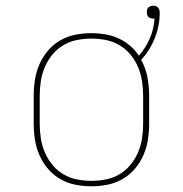

<svg xmlns="http://www.w3.org/2000/svg" viewBox="-20 -644 640 672"><path d="M300 8Q272 8 244 2.5Q216 -3 191.5 -17Q167 -31 148.5 -52.5Q130 -74 118.5 -100Q107 -126 102.5 -154Q98 -182 98 -210V-310Q98 -338 102.5 -366Q107 -394 118.5 -420Q130 -446 148.5 -467.5Q167 -489 191.5 -503Q216 -517 244 -522.5Q272 -528 300 -528Q324 -528 348 -524Q372 -520 394 -510Q416 -500 434.5 -484.5Q453 -469 466 -449Q490 -476 504.5 -510Q519 -544 521 -580Q520 -579 518.5 -579Q517 -579 515 -579Q511 -579 506.5 -580.5Q502 -582 499 -585Q496 -588 495 -592.5Q494 -597 494 -601Q494 -606 495 -610.5Q496 -615 499.5 -618Q503 -621 507.5 -622.5Q512 -624 516 -624Q521 -624 525.5 -622.5Q530 -621 533 -617.5Q536 -614 537.5 -609.5Q539 -605 539 -600Q539 -554 522 -511Q505 -468 474 -434Q490 -406 496 -374Q502 -342 502 -310V-210Q502 -182 497.5 -154Q493 -126 481.5 -100Q470 -74 451.5 -52.5Q433 -31 408.5 -17Q384 -3 356 2.5Q328 8 300 8ZM300 -11Q325 -11 350.5 -16Q376 -21 398 -34Q420 -47 436.5 -67Q453 -87 463 -110.5Q473 -134 477 -159.5Q481 -185 481 -210V-310Q481 -335 477 -360.5Q473 -386 463 -409.5Q453 -433 436.5 -453Q420 -473 398 -486Q376 -499 350.5 -504Q325 -509 300 -509Q275 -509 249.5 -504Q224 -499 202 -486Q180 -473 163.5 -453Q147 -433 137 -409.5Q127 -386 123 -360.5Q119 -335 119 -310V-210Q119 -185 123 -159.5Q127 -134 137 -110.5Q147 -87 163.5 -67Q180 -47 202 -34Q224 -21 249.5 -16Q275 -11 300 -11Z"/></svg>

Font: Iosevka Etoile Thin
Style: Regular
Weight: 100
Designer: Belleve Invis
Foundry: Belleve Invis
Version: Version 22.1.2; ttfautohint (v1.8.4)